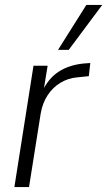

<svg xmlns="http://www.w3.org/2000/svg" viewBox="-20 -754 432 774"><path d="M38 0 115 -489H172L155 -385H150Q175 -438 216.5 -465Q258 -492 317 -498L344 -500L338 -447L290 -442Q255 -439 224 -420.5Q193 -402 172 -370Q151 -338 144 -296L97 0ZM214 -553 328 -734H392L257 -553Z"/></svg>

Font: Nunito Sans 10pt Condensed Light
Style: Italic
Weight: 300
Width: 3
Italic angle: -9°
Designer: Vernon Adams
Foundry: Vernon Adams
Version: Version 3.101;gftools[0.9.27]